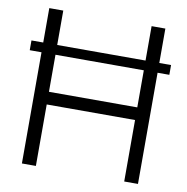

<svg xmlns="http://www.w3.org/2000/svg" viewBox="-79 -776 830 852"><g transform="rotate(10 336.0 -350.0)"><path d="M22 -501V-545H75V-700H138V-545H536V-700H598V-545H651V-501H598V0H536V-277H138V0H75V-501ZM138 -334H536V-501H138Z"/></g></svg>

Font: Georama ExtraCondensed Thin Light
Style: Regular
Weight: 300
Version: Version 1.001